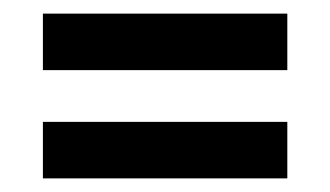

<svg xmlns="http://www.w3.org/2000/svg" viewBox="-20 -418 485 282"><path d="M43 -398H402V-315H43ZM43 -239H402V-156H43Z"/></svg>

Font: Cabin Medium
Style: Regular
Weight: 500
Designer: Pablo Impallari
Foundry: Pablo Impallari. http://www.impallari.com Igino Marini. http://www.ikern.com
Version: Version 2.001